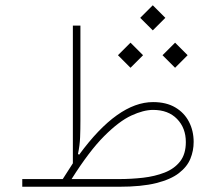

<svg xmlns="http://www.w3.org/2000/svg" viewBox="-20 -712 823 732"><path d="M514.6 -644 562.5 -596.2 610.4 -644 562.5 -691.9ZM599.6 -501.5 647.5 -453.6 695.3 -501.5 647.5 -549.3ZM429.7 -501.5 477.5 -453.6 525.4 -501.5 477.5 -549.3ZM252.9 -29.3Q320.3 -136.2 377.2 -193.1Q434.1 -250 480.7 -271.5Q527.3 -293 563.5 -293Q621.6 -293 655 -258.5Q688.5 -224.1 688.5 -170.4Q688.5 -124.5 666.5 -96.4Q644.5 -68.4 607.4 -54Q570.3 -39.6 525.4 -34.4Q480.5 -29.3 434.1 -29.3ZM219.2 -29.3H64.9V0H433.6Q520 0 575.4 -13.9Q630.9 -27.8 662.1 -52Q693.4 -76.2 705.8 -106.7Q718.3 -137.2 718.3 -170.9Q718.3 -213.4 700.4 -247.8Q682.6 -282.2 648.2 -302.5Q613.8 -322.8 563.5 -322.8Q428.7 -322.8 281.7 -122.1L277.3 -125Q284.2 -158.2 285.4 -188.5Q286.6 -218.8 286.6 -253.9V-614.3H257.8V-89.4Q248.5 -74.7 238.8 -59.8Q229 -44.9 219.2 -29.3Z"/></svg>

Font: Estedad-FD VF
Style: Regular
Weight: 100
Designer: Amin Abedi
Version: Version 7.3